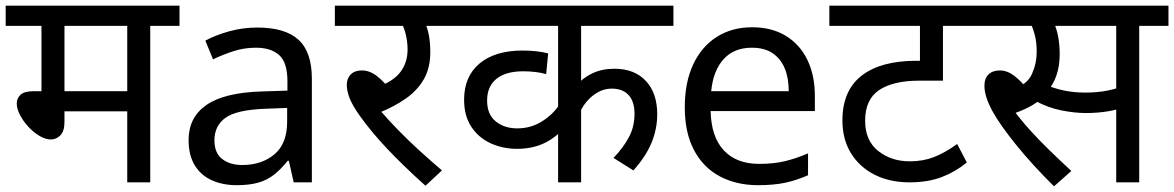

<svg xmlns="http://www.w3.org/2000/svg" viewBox="-20 -642 4134 676"><path d="M509 -551V0H428V-250H207V-213Q207 -180 192.5 -165.5Q178 -151 159 -151Q140 -151 119 -163.5Q98 -176 80 -195.5Q62 -215 50.5 -237Q39 -259 39 -278Q39 -296 52.5 -308.5Q66 -321 100 -321H126V-551H0V-622H612V-551ZM428 -551H207V-321H428Z M886 -545Q984 -545 1031 -502Q1078 -459 1078 -365V0H1014L997 -76H993Q970 -47 945.5 -27.5Q921 -8 889.5 1Q858 10 813 10Q765 10 726.5 -7Q688 -24 666 -59.5Q644 -95 644 -149Q644 -229 707 -272.5Q770 -316 901 -320L992 -323V-355Q992 -422 963 -448Q934 -474 881 -474Q839 -474 801 -461.5Q763 -449 730 -433L703 -499Q738 -518 786 -531.5Q834 -545 886 -545ZM912 -259Q812 -255 773.5 -227Q735 -199 735 -148Q735 -103 762.5 -82Q790 -61 833 -61Q901 -61 946 -98.5Q991 -136 991 -214V-262Z M1443 -551 1475 -566Q1486 -541 1490.5 -515.5Q1495 -490 1495 -458Q1495 -403 1472.5 -363.5Q1450 -324 1409.5 -295.5Q1369 -267 1315 -245L1317 -255Q1345 -222 1380.5 -185.5Q1416 -149 1455.5 -113Q1495 -77 1536 -42L1478 12Q1399 -59 1342.5 -119Q1286 -179 1247 -234Q1222 -269 1211.5 -295Q1201 -321 1201 -343Q1201 -366 1215 -380Q1229 -394 1254 -394Q1281 -394 1306 -375Q1331 -356 1356 -323L1306 -335Q1363 -354 1389 -387.5Q1415 -421 1415 -468Q1415 -497 1407.5 -525.5Q1400 -554 1389 -565L1434 -551H1159V-622H1583V-551Z M2351 -551H2026V-333L2012 -343Q2032 -368 2066 -384Q2100 -400 2143 -400Q2214 -400 2254 -357Q2294 -314 2294 -240Q2294 -188 2274 -139.5Q2254 -91 2210 -42L2140 -86Q2173 -120 2193.5 -157.5Q2214 -195 2214 -241Q2214 -285 2193 -307.5Q2172 -330 2134 -330Q2101 -330 2071.5 -308.5Q2042 -287 2023 -250L2026 -287V0H1945V-210L1959 -183Q1940 -164 1916.5 -149Q1893 -134 1864 -126Q1835 -118 1801 -118Q1750 -118 1707.5 -137.5Q1665 -157 1639.5 -195.5Q1614 -234 1614 -291Q1614 -373 1668.5 -418.5Q1723 -464 1820 -464Q1846 -464 1868.5 -461.5Q1891 -459 1910 -454L1903 -381Q1886 -386 1865.5 -388.5Q1845 -391 1822 -391Q1761 -391 1728 -364.5Q1695 -338 1695 -288Q1695 -239 1725.5 -214.5Q1756 -190 1801 -190Q1849 -190 1888 -214.5Q1927 -239 1949 -273L1945 -224V-551H1568V-622H2351Z M2628 -546Q2697 -546 2746.5 -516Q2796 -486 2822.5 -431.5Q2849 -377 2849 -304V-251H2482Q2484 -160 2528.5 -112.5Q2573 -65 2653 -65Q2704 -65 2743.5 -74.5Q2783 -84 2825 -102V-25Q2784 -7 2744 1.5Q2704 10 2649 10Q2573 10 2514.5 -21Q2456 -52 2423.5 -113.5Q2391 -175 2391 -264Q2391 -352 2420.5 -415Q2450 -478 2503.5 -512Q2557 -546 2628 -546ZM2627 -474Q2564 -474 2527.5 -433.5Q2491 -393 2484 -321H2757Q2757 -367 2743 -401Q2729 -435 2700.5 -454.5Q2672 -474 2627 -474Z M3418 -551H3300V-358H3217Q3125 -358 3075.5 -325Q3026 -292 3026 -217Q3026 -147 3072 -110.5Q3118 -74 3183 -74Q3230 -74 3268.5 -89Q3307 -104 3350 -135L3384 -70Q3344 -37 3295.5 -18.5Q3247 0 3182 0Q3113 0 3060 -26.5Q3007 -53 2976.5 -102Q2946 -151 2946 -218Q2946 -323 3013.5 -375.5Q3081 -428 3206 -428H3248L3219 -404V-551H2900V-622H3418Z M3691 14Q3616 -60 3558.5 -131Q3501 -202 3474 -251Q3460 -277 3453 -299Q3446 -321 3446 -340Q3446 -366 3460.5 -380Q3475 -394 3500 -394Q3526 -394 3550.5 -375.5Q3575 -357 3599 -326L3552 -331Q3597 -345 3613.5 -382Q3630 -419 3630 -460Q3630 -495 3622.5 -522Q3615 -549 3606 -564L3647 -551H3404V-622H3821V-551H3655L3689 -566Q3700 -542 3705.5 -513.5Q3711 -485 3711 -450Q3711 -410 3699.5 -376.5Q3688 -343 3665 -317L3661 -310Q3643 -289 3617 -273Q3591 -257 3551 -243L3549 -254Q3574 -220 3605 -185.5Q3636 -151 3673 -115Q3710 -79 3752 -40ZM3804 -244Q3763 -244 3716 -253.5Q3669 -263 3625 -287L3652 -347Q3693 -330 3727.5 -323Q3762 -316 3803 -316Q3844 -316 3881.5 -323.5Q3919 -331 3957 -348V-272Q3922 -257 3883.5 -250.5Q3845 -244 3804 -244ZM3910 0V-551H3800V-622H4094V-551H3991V0Z"/></svg>

Font: lhindi85
Style: Book
Weight: 400
Designer: Jelle Bosma - Monotype Design Team
Foundry: Monotype Imaging Inc.
Version: Version 2.003